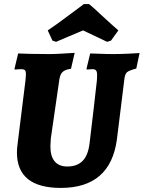

<svg xmlns="http://www.w3.org/2000/svg" viewBox="-20 -909 704 941"><path d="M227 -192Q227 -143 248 -118Q269 -93 310 -93Q358 -93 385 -120.5Q412 -148 419 -207Q428 -282 439.5 -379.5Q451 -477 455 -516Q456 -525 456 -540Q456 -557 451 -563.5Q446 -570 433 -570Q425 -570 417 -569Q409 -568 406 -568L404 -572L422 -647Q435 -647 469 -645.5Q503 -644 536 -644Q570 -644 611 -646Q652 -648 664 -649L648 -573Q613 -564 603 -555.5Q593 -547 590 -525L553 -226Q521 12 278 12Q63 12 63 -162Q63 -181 66 -202L105 -516L107 -544Q107 -560 102 -565Q97 -570 82 -570Q73 -570 64.5 -569Q56 -568 53 -568L51 -572L69 -647Q84 -646 127.5 -645Q171 -644 223 -644Q247 -644 289.5 -646.5Q332 -649 346 -650L328 -572Q300 -568 287.5 -557Q275 -546 271 -520L229 -230ZM391 -889H414Q415 -892 444.5 -865Q474 -838 479 -833Q540 -777 560 -760L524 -710L505 -704Q403 -753 387 -760L311 -728L255 -704L237 -710L214 -760Q253 -786 312.5 -830.5Q372 -875 391 -889Z"/></svg>

Font: Alegreya ExtraBold
Style: Italic
Weight: 800
Italic angle: -7°
Designer: Juan Pablo del Peral
Foundry: Huerta Tipografica
Version: Version 2.007; ttfautohint (v1.6)